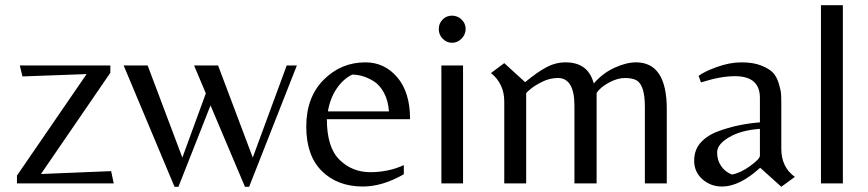

<svg xmlns="http://www.w3.org/2000/svg" viewBox="-20 -703 3326 736"><path d="M45 0V-30L312 -419L66 -410L56 -452H403V-424L137 -36L406 -47L416 0Z M546 -452 679 -99 769 -345 724 -452H816L949 -99L1079 -452H1118L935 13H919L787 -299L664 13H649L454 -452Z M1233 -246Q1233 -138 1281.5 -90.5Q1330 -43 1399.5 -43Q1469 -43 1528 -70V-35Q1446 12 1371 12Q1274 12 1214 -47Q1154 -106 1154 -218Q1154 -330 1220.5 -397Q1287 -464 1381 -464Q1454 -464 1503 -406.5Q1552 -349 1552 -246ZM1330 -417Q1295 -400 1270 -362.5Q1245 -325 1237 -276H1471Q1468 -318 1451.5 -348Q1435 -378 1412 -392Q1371 -417 1330 -417Z M1672 0V-452H1755V0ZM1662 -591.5Q1662 -613 1676.5 -628Q1691 -643 1712.5 -643Q1734 -643 1749.5 -628Q1765 -613 1765 -592Q1765 -571 1749.5 -555Q1734 -539 1713 -539Q1692 -539 1677 -554.5Q1662 -570 1662 -591.5Z M2418 -464Q2536 -464 2536 -285V0H2452V-293Q2452 -377 2420 -395Q2404 -404 2375.5 -404Q2347 -404 2314.5 -386.5Q2282 -369 2267 -347V0H2182V-298Q2182 -351 2166 -377.5Q2150 -404 2119 -404Q2088 -404 2059.5 -390Q2031 -376 2014 -362Q1997 -348 1997 -345V0H1913V-314Q1913 -382 1862 -423L1913 -461L1993 -388Q2040 -427 2075 -445.5Q2110 -464 2148 -464Q2235 -464 2256 -383Q2291 -423 2336 -443.5Q2381 -464 2418 -464Z M2893 -106V-209Q2821 -204 2775 -177Q2729 -150 2729 -119Q2729 -88 2745 -65.5Q2761 -43 2786 -34Q2819 -40 2856 -67Q2893 -94 2893 -106ZM2975 -133Q2975 -62 3027 -25L2975 13L2894 -60Q2815 12 2748 12Q2704 12 2672.5 -16Q2641 -44 2641 -86.5Q2641 -129 2666.5 -157Q2692 -185 2734 -200Q2806 -227 2893 -234V-328Q2893 -411 2797 -411Q2742 -411 2667 -387L2658 -412Q2678 -428 2727.5 -446Q2777 -464 2822 -464Q2867 -464 2897.5 -452Q2928 -440 2942.5 -425Q2957 -410 2965 -384Q2973 -358 2974 -343Q2975 -328 2975 -303Z M3211 -683V0H3127V-683Z"/></svg>

Font: Belleza
Style: Regular
Weight: 400
Designer: Eduardo Rodriguez Tunni
Foundry: Eduardo Rodriguez Tunni
Version: Version 1.001